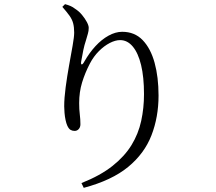

<svg xmlns="http://www.w3.org/2000/svg" viewBox="-20 -830 1040 924"><path d="M372 51Q463 15 521.5 -31.5Q580 -78 613 -132Q646 -186 659.5 -248Q673 -310 673 -377Q673 -459 659 -517Q645 -575 619 -606Q593 -637 558 -637Q535 -637 508 -623Q481 -609 456 -584Q431 -559 413 -525Q389 -479 375 -433Q361 -387 361 -334Q361 -303 364 -279.5Q367 -256 367 -232Q367 -218 359 -209Q351 -200 339 -200Q328 -200 319.5 -205Q311 -210 304 -225Q299 -236 295.5 -252.5Q292 -269 290.5 -287Q289 -305 289 -318Q289 -358 296 -410.5Q303 -463 312.5 -515.5Q322 -568 329.5 -610.5Q337 -653 337 -673Q337 -699 332 -718Q327 -737 314 -755Q301 -773 280 -797L293 -810Q308 -806 319.5 -801Q331 -796 341 -788Q360 -776 374.5 -758.5Q389 -741 398 -724Q407 -707 407 -696Q407 -681 403 -668Q399 -655 394 -637Q386 -613 381 -589Q376 -565 371 -536Q368 -521 373 -520Q378 -519 386 -534Q410 -576 439.5 -608Q469 -640 502.5 -658.5Q536 -677 568 -677Q628 -677 666.5 -637Q705 -597 724 -528Q743 -459 743 -370Q743 -267 709 -179Q675 -91 596.5 -26.5Q518 38 383 74Z"/></svg>

Font: Noto Serif KR
Style: Regular
Weight: 400
Designer: Ryoko NISHIZUKA  (kana & ideographs); Frank Grießhammer (Latin, Greek & Cyrillic); Wenlong ZHANG  (bopomofo); Sandoll Co
Foundry: Adobe
Version: Version 2.003-H1;hotconv 1.1.1;makeotfexe 2.6.0